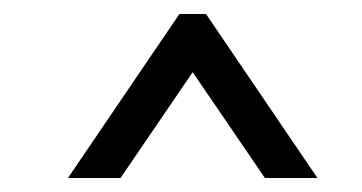

<svg xmlns="http://www.w3.org/2000/svg" viewBox="-20 -722 517 274"><path d="M255 -619 358 -468H433L274 -702H236L77 -468H152Z"/></svg>

Font: SpinnyJost Regular
Style: Regular
Weight: 400
Version: Version 3.710